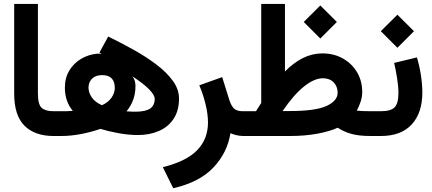

<svg xmlns="http://www.w3.org/2000/svg" viewBox="-20 -697 2213 984"><path d="M267.1 0H254.9Q158.7 0 105.7 -52.5Q52.7 -105 52.7 -217.3V-676.8H174.3V-216.8Q174.3 -161.6 193.6 -144.3Q212.9 -127 254.9 -127H267.1Z M534.7 -509.8Q599.6 -478 663.8 -442.4Q728 -406.7 781 -366.7Q834 -326.7 865.7 -283Q897.5 -239.3 897.5 -191.9Q897.5 -130.4 870.1 -88.6Q842.8 -46.9 794.9 -25.9Q747.1 -4.9 686.5 -4.9Q638.2 -4.9 584 -15.1Q529.8 -25.4 494.6 -36.6Q452.6 -21.5 398.7 -10.7Q344.7 0 293.9 0H247.6V-127H288.1Q307.6 -127 322.8 -127.2Q337.9 -127.4 353 -128.9Q312.5 -177.7 312.5 -247.1Q312.5 -298.3 335.4 -335.9Q358.4 -373.5 396.2 -395.8Q434.1 -418 479 -421.9Q490.7 -422.4 501 -421.4L489.7 -427.7ZM502.4 -157.7Q535.6 -172.9 551.8 -196.8Q567.9 -220.7 568.4 -245.6Q568.4 -312 503.4 -312Q470.2 -312 451.9 -293.9Q433.6 -275.9 433.6 -248Q433.6 -222.2 450.7 -197.5Q467.8 -172.9 502.4 -157.7ZM658.2 -305.7Q667.5 -293.9 670.9 -282.2Q674.3 -270.5 674.3 -255.4Q674.3 -182.1 628.4 -126.5Q639.6 -125.5 651.6 -125Q663.6 -124.5 672.9 -124.5Q725.6 -124.5 749.3 -140.6Q772.9 -156.7 772.9 -190.4Q772.9 -209.5 744.4 -239Q715.8 -268.6 658.2 -305.7Z M1161.1 -14.6Q1145.5 85.4 1073.7 161.4Q1002 237.3 867.7 267.6L814.5 159.7Q934.1 130.4 990 73.2Q1045.9 16.1 1045.9 -69.3Q1045.9 -112.3 1033.4 -163.1Q1021 -213.9 1001.5 -259.8L1118.7 -301.8L1155.3 -184.6Q1166.5 -150.9 1181.4 -138.9Q1196.3 -127 1224.1 -127H1243.2V0H1229.5Q1208 0 1190.7 -4.4Q1173.3 -8.8 1161.1 -14.6Z M1536.6 -584.5 1621.6 -668.9 1706.5 -584.5 1621.6 -499.5ZM1808.6 -129.9Q1817.9 -128.9 1835.4 -127.9Q1853 -127 1878.9 -127H1893.6V0H1878.4Q1817.4 0 1777.8 -11.7Q1738.3 -23.4 1710.9 -42.5Q1669.4 -23.4 1605.7 -11.7Q1542 0 1465.8 0H1223.6V-127H1292Q1298.8 -138.2 1305.7 -148.7Q1312.5 -159.2 1318.8 -169.4V-676.8H1440.4V-330.6Q1484.4 -375.5 1532.2 -399.4Q1580.1 -423.3 1631.8 -423.3Q1691.4 -423.3 1737.5 -397.2Q1783.7 -371.1 1810.1 -326.4Q1836.4 -281.7 1836.4 -225.6Q1836.4 -200.7 1828.4 -176.3Q1820.3 -151.9 1808.6 -129.9ZM1463.4 -127.9Q1598.1 -127.9 1654.3 -154.3Q1710.4 -180.7 1710.4 -221.7Q1710.4 -253.9 1689.9 -274.9Q1669.4 -295.9 1634.8 -295.9Q1591.3 -295.9 1539.1 -254.6Q1486.8 -213.4 1428.2 -127.9Z M2144.5 -222.7Q2144.5 -118.7 2090.1 -59.3Q2035.6 0 1932.1 0H1873.5V-127H1932.1Q1982.4 -127 2002.2 -146.7Q2022 -166.5 2022 -221.2Q2022 -252.4 2015.1 -296.1Q2008.3 -339.8 2000 -374.5L2116.7 -402.8Q2129.4 -361.3 2137 -312.7Q2144.5 -264.2 2144.5 -222.7ZM1931.6 -537.1 2016.6 -621.6 2101.6 -537.1 2016.6 -452.1Z"/></svg>

Font: Vazir WOL-UI
Style: Bold-WOL-UI
Weight: 700
Designer: Saber Rastikerdar
Foundry: Saber Rastikerdar
Version: Version 30.1.0